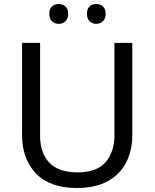

<svg xmlns="http://www.w3.org/2000/svg" viewBox="-20 -928 771 958"><path d="M640 -252Q640 -178 610 -118.5Q580 -59 518.5 -24.5Q457 10 362 10Q229 10 159.5 -62.5Q90 -135 90 -254V-714H180V-251Q180 -164 226.5 -116Q273 -68 367 -68Q464 -68 507.5 -119.5Q551 -171 551 -252V-714H640ZM226 -859Q226 -885 240 -896.5Q254 -908 273 -908Q292 -908 306 -896.5Q320 -885 320 -859Q320 -834 306 -821.5Q292 -809 273 -809Q254 -809 240 -821.5Q226 -834 226 -859ZM414 -859Q414 -885 427.5 -896.5Q441 -908 460 -908Q479 -908 493 -896.5Q507 -885 507 -859Q507 -834 493 -821.5Q479 -809 460 -809Q441 -809 427.5 -821.5Q414 -834 414 -859Z"/></svg>

Font: Noto Sans Sogdian
Style: Regular
Weight: 400
Designer: Monotype Design Team
Foundry: Monotype Imaging Inc.
Version: Version 2.002; ttfautohint (v1.8.4.7-5d5b)